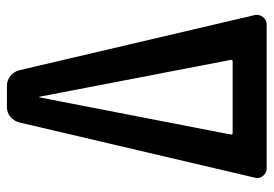

<svg xmlns="http://www.w3.org/2000/svg" viewBox="-135 -635 770 540"><g transform="rotate(-90 250.0 -365.0)"><path d="M246.1 -638.7 141.6 -100.6Q141.6 -95.7 146.5 -95.7H347.7Q351.6 -95.7 351.6 -100.6L248 -638.7Q248 -639.6 247.1 -639.6Q246.1 -639.6 246.1 -638.7ZM46.9 0Q33.2 0 24.9 -10.7Q16.6 -21.5 20.5 -34.2L175.8 -696.3Q179.7 -710.9 191.4 -720.7Q203.1 -730.5 218.8 -730.5H279.3Q293.9 -730.5 306.2 -720.7Q318.4 -710.9 322.3 -696.3L477.5 -34.2Q480.5 -21.5 472.2 -10.7Q463.9 0 451.2 0H399.4H371.1H123H98.6Z"/></g></svg>

Font: Rounded-L Mgen+ 1m medium
Style: Regular
Weight: 500
Designer: [Source Han Sans]
Ryoko NISHIZUKA  (kana & ideographs); Paul D. Hunt (Latin, Greek & Cyrillic); Wenlong ZHANG  (bopomofo
Version: Version 1.059.20150602